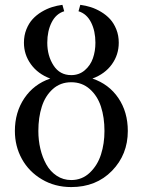

<svg xmlns="http://www.w3.org/2000/svg" viewBox="-20 -760 582 787"><path d="M41 -223.1Q41 -299.8 79.8 -357.4Q118.7 -415 186 -438Q135.3 -457 106.7 -496.6Q78.1 -536.1 78.1 -585Q78.1 -614.7 88.1 -639.6Q98.1 -664.6 113.8 -681.6Q129.4 -698.7 150.6 -711.4Q171.9 -724.1 192.9 -730.7Q213.9 -737.3 235.8 -740.2L243.2 -713.9Q209.5 -703.6 191.7 -668.2Q173.8 -632.8 173.8 -585Q173.8 -531.2 199.5 -491.7Q225.1 -452.1 272 -452.1Q304.2 -452.1 327.4 -471.9Q350.6 -491.7 360.8 -521Q371.1 -550.3 371.1 -585Q371.1 -632.8 353.3 -668.2Q335.4 -703.6 301.8 -713.9L309.1 -740.2Q331.1 -737.3 352.1 -730.7Q373 -724.1 394.3 -711.4Q415.5 -698.7 431.2 -681.6Q446.8 -664.6 456.8 -639.6Q466.8 -614.7 466.8 -585Q466.8 -535.6 438.5 -496.3Q410.2 -457 358.9 -438Q426.8 -415 465.3 -357.9Q503.9 -300.8 503.9 -223.1Q503.9 -126.5 439 -59.8Q374 6.8 272 6.8Q205.1 6.8 151.9 -24.7Q98.6 -56.2 69.8 -108.4Q41 -160.6 41 -223.1ZM137.2 -223.1Q137.2 -185.1 145.5 -149.9Q153.8 -114.7 169.9 -85.9Q186 -57.1 212.4 -39.6Q238.8 -22 272 -22Q316.4 -22 348.1 -52.2Q379.9 -82.5 394 -127Q408.2 -171.4 408.2 -223.1Q408.2 -278.8 393.8 -323Q379.4 -367.2 347.9 -395Q316.4 -422.9 272 -422.9Q227.5 -422.9 196.5 -395Q165.5 -367.2 151.4 -323Q137.2 -278.8 137.2 -223.1Z"/></svg>

Font: Dihjauti S
Style: Bold
Weight: 700
Designer: T. Christopher White
Version: Version 3.0.0